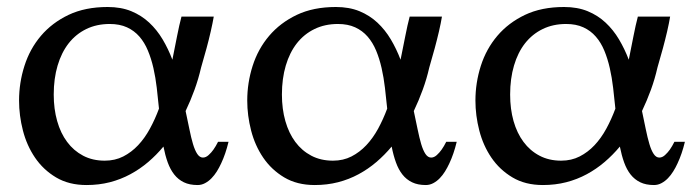

<svg xmlns="http://www.w3.org/2000/svg" viewBox="-20 -514 1987 546"><path d="M432.1 -205.1Q429.2 -234.9 425.8 -264.2Q422.4 -293.5 416.3 -320.3Q410.2 -347.2 400.6 -370.1Q391.1 -393.1 376.5 -409.9Q361.8 -426.8 341.1 -436.3Q320.3 -445.8 292 -445.8Q254.9 -445.8 225.3 -431.4Q195.8 -417 175.3 -390.9Q154.8 -364.7 143.8 -327.6Q132.8 -290.5 132.8 -245.1Q132.8 -204.1 142.6 -169.7Q152.3 -135.3 170.9 -110.4Q189.5 -85.4 216.3 -71.3Q243.2 -57.1 277.8 -57.1Q307.1 -57.1 330.6 -69.1Q354 -81.1 372.8 -101.1Q391.6 -121.1 406.2 -147.9Q420.9 -174.8 432.1 -205.1ZM629.9 -110.8Q621.6 -76.2 608.9 -49.3Q603.5 -37.6 596.7 -26.6Q589.8 -15.6 581.5 -7.1Q573.2 1.5 563.2 6.8Q553.2 12.2 542 12.2Q519 12.2 502.9 4.4Q486.8 -3.4 475.6 -17.6Q464.4 -31.7 457 -52Q449.7 -72.3 444.8 -97.2Q424.8 -73.2 401.4 -53.2Q377.9 -33.2 350.8 -18.6Q323.7 -3.9 292.5 4.2Q261.2 12.2 226.1 12.2Q175.8 12.2 139.4 -9.5Q103 -31.2 79.6 -65.7Q56.2 -100.1 45.2 -142.8Q34.2 -185.5 34.2 -228Q34.2 -278.8 49.6 -326.9Q64.9 -375 96.4 -412.1Q127.9 -449.2 175 -471.7Q222.2 -494.1 286.1 -494.1Q324.2 -494.1 353.3 -482.2Q382.3 -470.2 404.3 -449.7Q426.3 -429.2 442.4 -402.1Q458.5 -375 470.2 -344.2Q477.5 -380.4 483.6 -411.6Q489.7 -442.9 496.1 -466.8H587.9Q586.4 -458 584.2 -447.3Q582 -436.5 579.3 -424.6Q576.7 -412.6 573.5 -400.4Q570.3 -388.2 567.4 -377Q560.1 -350.1 551.8 -321.8Q544.4 -289.6 533.2 -258.8Q522 -228 507.8 -198.2Q513.7 -170.9 518.6 -146.7Q523.4 -122.6 528.8 -104.5Q534.2 -86.4 541 -76.2Q547.9 -65.9 557.1 -65.9Q565.4 -65.9 573.2 -73Q581.1 -80.1 586.9 -88.4Q593.8 -98.1 600.1 -110.8Z M1081.1 -205.1Q1078.1 -234.9 1074.7 -264.2Q1071.3 -293.5 1065.2 -320.3Q1059.1 -347.2 1049.6 -370.1Q1040 -393.1 1025.4 -409.9Q1010.7 -426.8 990 -436.3Q969.2 -445.8 940.9 -445.8Q903.8 -445.8 874.3 -431.4Q844.7 -417 824.2 -390.9Q803.7 -364.7 792.7 -327.6Q781.7 -290.5 781.7 -245.1Q781.7 -204.1 791.5 -169.7Q801.3 -135.3 819.8 -110.4Q838.4 -85.4 865.2 -71.3Q892.1 -57.1 926.8 -57.1Q956.1 -57.1 979.5 -69.1Q1002.9 -81.1 1021.7 -101.1Q1040.5 -121.1 1055.2 -147.9Q1069.8 -174.8 1081.1 -205.1ZM1278.8 -110.8Q1270.5 -76.2 1257.8 -49.3Q1252.4 -37.6 1245.6 -26.6Q1238.8 -15.6 1230.5 -7.1Q1222.2 1.5 1212.2 6.8Q1202.1 12.2 1190.9 12.2Q1168 12.2 1151.9 4.4Q1135.7 -3.4 1124.5 -17.6Q1113.3 -31.7 1106 -52Q1098.6 -72.3 1093.8 -97.2Q1073.7 -73.2 1050.3 -53.2Q1026.9 -33.2 999.8 -18.6Q972.7 -3.9 941.4 4.2Q910.2 12.2 875 12.2Q824.7 12.2 788.3 -9.5Q752 -31.2 728.5 -65.7Q705.1 -100.1 694.1 -142.8Q683.1 -185.5 683.1 -228Q683.1 -278.8 698.5 -326.9Q713.9 -375 745.4 -412.1Q776.9 -449.2 824 -471.7Q871.1 -494.1 935.1 -494.1Q973.1 -494.1 1002.2 -482.2Q1031.2 -470.2 1053.2 -449.7Q1075.2 -429.2 1091.3 -402.1Q1107.4 -375 1119.1 -344.2Q1126.5 -380.4 1132.6 -411.6Q1138.7 -442.9 1145 -466.8H1236.8Q1235.4 -458 1233.2 -447.3Q1231 -436.5 1228.3 -424.6Q1225.6 -412.6 1222.4 -400.4Q1219.2 -388.2 1216.3 -377Q1209 -350.1 1200.7 -321.8Q1193.4 -289.6 1182.1 -258.8Q1170.9 -228 1156.7 -198.2Q1162.6 -170.9 1167.5 -146.7Q1172.4 -122.6 1177.7 -104.5Q1183.1 -86.4 1189.9 -76.2Q1196.8 -65.9 1206.1 -65.9Q1214.4 -65.9 1222.2 -73Q1230 -80.1 1235.8 -88.4Q1242.7 -98.1 1249 -110.8Z M1730 -205.1Q1727.1 -234.9 1723.6 -264.2Q1720.2 -293.5 1714.1 -320.3Q1708 -347.2 1698.5 -370.1Q1689 -393.1 1674.3 -409.9Q1659.7 -426.8 1638.9 -436.3Q1618.2 -445.8 1589.8 -445.8Q1552.7 -445.8 1523.2 -431.4Q1493.7 -417 1473.1 -390.9Q1452.6 -364.7 1441.7 -327.6Q1430.7 -290.5 1430.7 -245.1Q1430.7 -204.1 1440.4 -169.7Q1450.2 -135.3 1468.8 -110.4Q1487.3 -85.4 1514.2 -71.3Q1541 -57.1 1575.7 -57.1Q1605 -57.1 1628.4 -69.1Q1651.9 -81.1 1670.7 -101.1Q1689.5 -121.1 1704.1 -147.9Q1718.8 -174.8 1730 -205.1ZM1927.7 -110.8Q1919.4 -76.2 1906.7 -49.3Q1901.4 -37.6 1894.5 -26.6Q1887.7 -15.6 1879.4 -7.1Q1871.1 1.5 1861.1 6.8Q1851.1 12.2 1839.8 12.2Q1816.9 12.2 1800.8 4.4Q1784.7 -3.4 1773.4 -17.6Q1762.2 -31.7 1754.9 -52Q1747.6 -72.3 1742.7 -97.2Q1722.7 -73.2 1699.2 -53.2Q1675.8 -33.2 1648.7 -18.6Q1621.6 -3.9 1590.3 4.2Q1559.1 12.2 1523.9 12.2Q1473.6 12.2 1437.3 -9.5Q1400.9 -31.2 1377.4 -65.7Q1354 -100.1 1343 -142.8Q1332 -185.5 1332 -228Q1332 -278.8 1347.4 -326.9Q1362.8 -375 1394.3 -412.1Q1425.8 -449.2 1472.9 -471.7Q1520 -494.1 1584 -494.1Q1622.1 -494.1 1651.1 -482.2Q1680.2 -470.2 1702.1 -449.7Q1724.1 -429.2 1740.2 -402.1Q1756.3 -375 1768.1 -344.2Q1775.4 -380.4 1781.5 -411.6Q1787.6 -442.9 1793.9 -466.8H1885.7Q1884.3 -458 1882.1 -447.3Q1879.9 -436.5 1877.2 -424.6Q1874.5 -412.6 1871.3 -400.4Q1868.2 -388.2 1865.2 -377Q1857.9 -350.1 1849.6 -321.8Q1842.3 -289.6 1831.1 -258.8Q1819.8 -228 1805.7 -198.2Q1811.5 -170.9 1816.4 -146.7Q1821.3 -122.6 1826.7 -104.5Q1832 -86.4 1838.9 -76.2Q1845.7 -65.9 1855 -65.9Q1863.3 -65.9 1871.1 -73Q1878.9 -80.1 1884.8 -88.4Q1891.6 -98.1 1897.9 -110.8Z"/></svg>

Font: BabelStone Roman
Style: Regular
Weight: 400
Designer: Walt Agee, Victor Gaultney, Peter Martin, Debbi Hosken, Becca Hirsbrunner (SIL); Andrew West (BabelStone)
Foundry: BabelStone
Version: Version 16.000